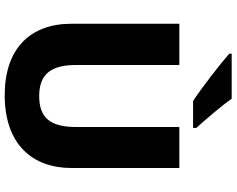

<svg xmlns="http://www.w3.org/2000/svg" viewBox="-112 -858 981 796"><g transform="rotate(90 378.0 -460.5)"><path d="M390 -931H203V-921C246 -883 347 -805 399 -771H511V-784C478 -821 421 -886 390 -931ZM677 -267V-714H507V-286C507 -179 469 -133 379 -133C294 -133 250 -175 250 -285V-714H79V-266C79 -95 183 10 375 10C578 10 677 -104 677 -267Z"/></g></svg>

Font: Noto Sans Bengali UI ExtraBold
Style: Regular
Weight: 800
Designer: Jelle Bosma - Monotype Design Team
Foundry: Monotype Imaging Inc.
Version: Version 2.003